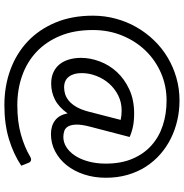

<svg xmlns="http://www.w3.org/2000/svg" viewBox="-2 -718 839 876"><g transform="rotate(90 418.0 -280.5)"><path d="M527.5 -411 489.5 -263.5C483.8 -241.8 476.8 -223.8 468.5 -209.5C460.2 -195.2 451.1 -183.8 441.2 -175.5C431.4 -167.2 421.2 -161.3 410.8 -158C400.2 -154.7 389.8 -153 379.5 -153C357.8 -153 341.5 -160.2 330.5 -174.8C319.5 -189.2 314 -208.5 314 -232.5C314 -255.5 318.2 -278 326.8 -300C335.2 -322 347 -341.5 362 -358.5C377 -375.5 394.9 -389.2 415.8 -399.8C436.6 -410.2 459.5 -415.5 484.5 -415.5C500.2 -415.5 514.5 -414 527.5 -411ZM558.5 -271.5 605.5 -452C590.5 -458.7 574.5 -463.8 557.5 -467.2C540.5 -470.8 520.8 -472.5 498.5 -472.5C456.8 -472.5 420.2 -465.2 388.5 -450.5C356.8 -435.8 330.3 -416.9 309 -393.8C287.7 -370.6 271.6 -344.6 260.8 -315.8C249.9 -286.9 244.5 -258.3 244.5 -230C244.5 -210.7 246.9 -192.7 251.8 -176C256.6 -159.3 263.8 -144.9 273.5 -132.8C283.2 -120.6 295.4 -111.1 310.2 -104.2C325.1 -97.4 342.3 -94 362 -94C388.3 -94 412.8 -99.8 435.5 -111.5C458.2 -123.2 479 -142.3 498 -169C502.7 -143.3 513.2 -124.2 529.8 -111.8C546.2 -99.2 567.2 -93 592.5 -93C620.5 -93 646.7 -99.3 671 -112C695.3 -124.7 716.4 -142.2 734.2 -164.5C752.1 -186.8 766.1 -213.2 776.2 -243.8C786.4 -274.2 791.5 -307.5 791.5 -343.5C791.5 -379.2 787.1 -412.2 778.2 -442.8C769.4 -473.2 757 -500.9 741 -525.8C725 -550.6 706.1 -572.6 684.2 -591.8C662.4 -610.9 638.4 -627 612.2 -640C586.1 -653 558.3 -662.8 529 -669.5C499.7 -676.2 469.7 -679.5 439 -679.5C403 -679.5 368.4 -674.8 335.2 -665.2C302.1 -655.8 271.2 -642.4 242.5 -625.2C213.8 -608.1 187.8 -587.4 164.5 -563.2C141.2 -539.1 121.2 -512.4 104.5 -483.2C87.8 -454.1 74.9 -422.7 65.8 -389C56.6 -355.3 52 -320.3 52 -284C52 -220.7 62.4 -164 83.2 -114C104.1 -64 132.8 -21.8 169.2 12.8C205.8 47.2 248.8 73.7 298.5 92C348.2 110.3 402 119.5 460 119.5C517.3 119.5 568.8 112.7 614.2 99C659.8 85.3 700.5 66.5 736.5 42.5L723.5 9.5C721.2 3.5 717.5 -0.2 712.5 -1.8C707.5 -3.2 701.7 -2 695 2C666.7 19 633.1 33 594.2 44C555.4 55 510.7 60.5 460 60.5C412.3 60.5 367.7 53.2 326 38.5C284.3 23.8 248.1 2 217.2 -27C186.4 -56 162.1 -91.9 144.2 -134.8C126.4 -177.6 117.5 -227.3 117.5 -284C117.5 -332.3 125.9 -377 142.8 -418C159.6 -459 182.5 -494.5 211.5 -524.5C240.5 -554.5 274.5 -578 313.5 -595C352.5 -612 394.3 -620.5 439 -620.5C479.7 -620.5 517.6 -614.8 552.8 -603.2C587.9 -591.8 618.4 -574.4 644.2 -551.2C670.1 -528.1 690.3 -499.2 705 -464.5C719.7 -429.8 727 -389.5 727 -343.5C727 -314.5 723.8 -288.1 717.2 -264.2C710.8 -240.4 701.9 -220 690.8 -203C679.6 -186 666.7 -172.8 652 -163.5C637.3 -154.2 621.8 -149.5 605.5 -149.5C595.2 -149.5 585.7 -151.1 577 -154.2C568.3 -157.4 561.6 -163.5 556.8 -172.5C551.9 -181.5 549.3 -193.9 549 -209.8C548.7 -225.6 551.8 -246.2 558.5 -271.5Z"/></g></svg>

Font: LatoLatin
Style: Regular
Weight: 400
Designer: Lukasz Dziedzic with Adam Twardoch and Botio Nikoltchev
Foundry: tyPoland Lukasz Dziedzic
Version: Version 2.015; 2015-08-06; http://www.latofonts.com/